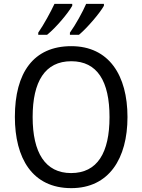

<svg xmlns="http://www.w3.org/2000/svg" viewBox="-20 -964 736 994"><path d="M518 -934V-944H426C409 -904 371 -835 342 -795V-784H389C431 -819 497 -896 518 -934ZM354 -934V-944H262C243 -903 207 -837 178 -795V-784H224C270 -821 332 -895 354 -934ZM640 -358C640 -574 544 -725 349 -725C153 -725 57 -587 57 -359C57 -145 147 10 349 10C544 10 640 -143 640 -358ZM149 -358C149 -542 213 -647 349 -647C484 -647 547 -543 547 -358C547 -173 484 -68 348 -68C214 -68 149 -174 149 -358Z"/></svg>

Font: Noto Sans Lao Looped SemiCondensed
Style: Regular
Weight: 400
Width: 4
Designer: Mark Frömberg, Ben Mitchell
Foundry: The Fontpad Ltd
Version: Version 1.002